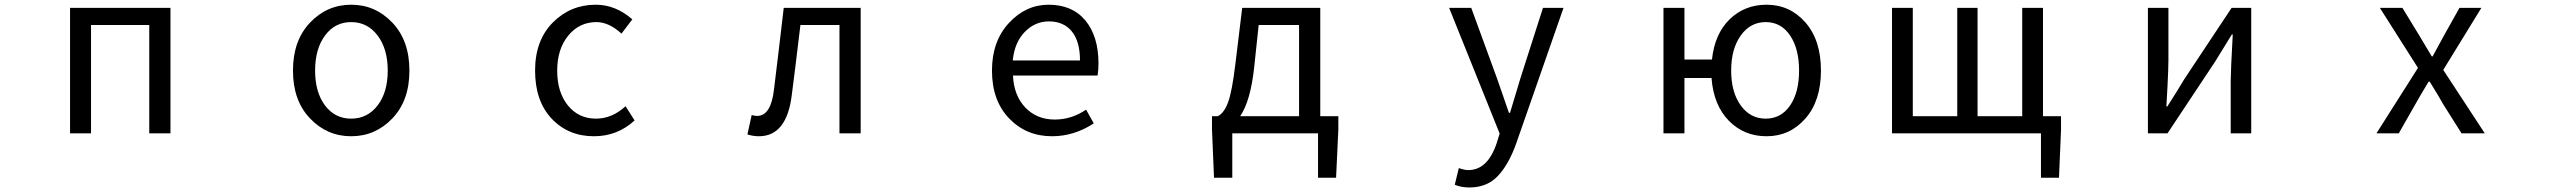

<svg xmlns="http://www.w3.org/2000/svg" viewBox="-20 -577 11040 831"><path d="M283.2 0V-543H717.8V0H626V-468.8H374V0Z M1678.2 -64.5Q1604.5 12.7 1500 12.7Q1395.5 12.7 1321.8 -64.5Q1248 -141.6 1248 -271.5Q1248 -401.4 1321.8 -479Q1395.5 -556.6 1500 -556.6Q1604.5 -556.6 1678.2 -479Q1752 -401.4 1752 -271.5Q1752 -141.6 1678.2 -64.5ZM1386.7 -120.6Q1429.7 -63.5 1500 -63.5Q1570.3 -63.5 1614.3 -120.6Q1658.2 -177.7 1658.2 -271.5Q1658.2 -365.2 1614.3 -423.3Q1570.3 -481.4 1500 -481.4Q1429.7 -481.4 1386.7 -423.3Q1343.8 -365.2 1343.8 -271.5Q1343.8 -177.7 1386.7 -120.6Z M2550.8 12.7Q2439.5 12.7 2367.7 -63.5Q2295.9 -139.6 2295.9 -271.5Q2295.9 -402.3 2372.6 -479.5Q2449.2 -556.6 2558.6 -556.6Q2644.5 -556.6 2716.8 -493.2L2669.9 -431.6Q2615.2 -481.4 2561.5 -481.4Q2487.3 -481.4 2439.5 -422.9Q2391.6 -364.3 2391.6 -271.5Q2391.6 -177.7 2438 -120.6Q2484.4 -63.5 2559.6 -63.5Q2628.9 -63.5 2687.5 -117.2L2726.6 -55.7Q2652.3 12.7 2550.8 12.7Z M3264.6 12.7Q3240.2 12.7 3214.8 4.9L3233.4 -79.1Q3247.1 -75.2 3256.8 -75.2Q3317.4 -75.2 3330.1 -191.4Q3347.7 -333 3372.1 -543H3705.1V0H3613.3V-468.8H3444.3Q3418.9 -255.9 3407.2 -168Q3385.7 12.7 3264.6 12.7Z M4533.2 12.7Q4421.9 12.7 4347.7 -64.5Q4273.4 -141.6 4273.4 -271.5Q4273.4 -398.4 4346.7 -477.5Q4419.9 -556.6 4518.6 -556.6Q4621.1 -556.6 4677.7 -488.3Q4734.4 -419.9 4734.4 -301.8Q4734.4 -275.4 4730.5 -250H4364.3Q4368.2 -163.1 4418 -111.3Q4467.8 -59.6 4544.9 -59.6Q4618.2 -59.6 4680.7 -102.5L4713.9 -43Q4628.9 12.7 4533.2 12.7ZM4363.3 -315.4H4654.3Q4654.3 -397.5 4619.1 -440.9Q4584 -484.4 4519.5 -484.4Q4460 -484.4 4415.5 -439Q4371.1 -393.6 4363.3 -315.4Z M5427.7 -468.8 5408.2 -285.2Q5392.6 -140.6 5347.7 -74.2H5602.5V-468.8ZM5694.3 -74.2H5772.5V-16.6L5762.7 192.4H5684.6V0H5313.5V192.4H5234.4L5225.6 -16.6V-74.2H5251Q5277.3 -86.9 5294.9 -133.3Q5312.5 -179.7 5327.1 -301.8L5356.4 -543H5694.3Z M6339.8 234.4Q6304.7 234.4 6276.4 222.7L6293.9 150.4Q6318.4 159.2 6335 159.2Q6418.9 159.2 6458 42L6470.7 1L6252 -543H6347.7L6458 -241.2Q6466.8 -215.8 6485.4 -162.6Q6503.9 -109.4 6510.7 -88.9H6515.6Q6551.8 -209 6561.5 -241.2L6658.2 -543H6747.1L6542 44.9Q6509.8 134.8 6462.9 184.6Q6416 234.4 6339.8 234.4Z M7514.2 -120.6Q7555.7 -63.5 7622.1 -63.5Q7688.5 -63.5 7727.5 -120.1Q7766.6 -176.8 7766.6 -271.5Q7766.6 -366.2 7727.5 -423.8Q7688.5 -481.4 7622.1 -481.4Q7555.7 -481.4 7514.2 -423.3Q7472.7 -365.2 7472.7 -271.5Q7472.7 -177.7 7514.2 -120.6ZM7270.5 -319.3H7389.6Q7401.4 -430.7 7466.3 -493.7Q7531.2 -556.6 7626 -556.6Q7726.6 -556.6 7793.9 -480Q7861.3 -403.3 7861.3 -271.5Q7861.3 -140.6 7793.9 -64Q7726.6 12.7 7626 12.7Q7528.3 12.7 7462.4 -54.7Q7396.5 -122.1 7387.7 -239.3H7270.5V0H7179.7V-543H7270.5Z M8822.3 -74.2H8900.4V-16.6L8891.6 192.4H8813.5V0H8168.9V-543H8258.8V-74.2H8451.2V-543H8539.1V-74.2H8732.4V-543H8822.3Z M9276.4 0V-543H9365.2V-316.4Q9365.2 -283.2 9361.3 -205.6Q9357.4 -127.9 9356.4 -116.2H9360.4Q9403.3 -182.6 9432.6 -232.4L9638.7 -543H9723.6V0H9634.8V-226.6Q9634.8 -267.6 9643.6 -427.7H9639.6Q9587.9 -344.7 9567.4 -310.5L9361.3 0Z M10265.6 0 10445.3 -283.2 10280.3 -543H10377.9L10451.2 -422.9Q10460.9 -406.2 10479.5 -375.5Q10498 -344.7 10504.9 -333H10508.8Q10550.8 -409.2 10557.6 -422.9L10625 -543H10719.7L10554.7 -274.4L10734.4 0H10633.8L10553.7 -127Q10538.1 -156.2 10496.1 -223.6H10491.2Q10446.3 -148.4 10434.6 -127L10362.3 0Z"/></svg>

Font: Gen Shin Gothic Monospace Regular
Style: Regular
Weight: 400
Designer: [Source Han Sans]
Ryoko NISHIZUKA  (kana & ideographs); Paul D. Hunt (Latin, Greek & Cyrillic); Wenlong ZHANG  (bopomofo
Version: Version 1.002.20150607